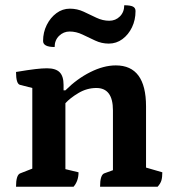

<svg xmlns="http://www.w3.org/2000/svg" viewBox="-20 -711 666 731"><path d="M41 0Q41 -45 57 -51L103 -69V-376L56 -388Q41 -392 41 -437Q89 -445 115 -448Q141 -451 159 -451Q192 -451 207 -436Q222 -421 222 -388V-367H229Q273 -411 324 -436.5Q375 -462 421 -462Q536 -462 536 -306V-73L598 -55Q598 -36 594.5 -24Q591 -12 580 0H361Q361 -45 377 -51L410 -63V-291Q410 -376 347 -376Q311 -376 279 -357Q247 -338 229 -318V-67L279 -55Q279 -22 260 0ZM245 -591Q222 -591 205 -574.5Q188 -558 188 -532Q144 -532 144 -555Q144 -588 158 -616Q172 -644 195 -661Q218 -678 246 -678Q274 -678 298.5 -666.5Q323 -655 347 -643.5Q371 -632 396 -632Q420 -632 436.5 -648.5Q453 -665 453 -691Q476 -691 486 -686Q496 -681 496 -669Q496 -635 482.5 -607Q469 -579 446 -562Q423 -545 394 -545Q367 -545 342.5 -556.5Q318 -568 294 -579.5Q270 -591 245 -591Z"/></svg>

Font: Petrona
Style: Bold
Weight: 700
Designer: Ringo R. Seeber
Foundry: Ringo R. Seeber
Version: Version 2.001; ttfautohint (v1.8.3)